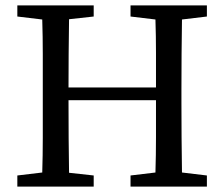

<svg xmlns="http://www.w3.org/2000/svg" viewBox="-20 -689 829 709"><path d="M462 -628V-669H744V-628L652 -617Q651 -554 650.5 -489Q650 -424 650 -359V-310Q650 -246 650.5 -181.5Q651 -117 652 -52L744 -41V0H462V-41L554 -52Q556 -116 556 -182.5Q556 -249 556 -319H233Q233 -243 233.5 -178Q234 -113 235 -51L326 -41V0H44V-41L136 -52Q138 -115 138 -180Q138 -245 138 -310V-359Q138 -424 138 -488.5Q138 -553 136 -617L44 -628V-669H326V-628L235 -618Q234 -554 233.5 -490Q233 -426 233 -366H556Q556 -432 556 -494Q556 -556 554 -617Z"/></svg>

Font: Source Serif Pro
Style: Regular
Weight: 400
Designer: Frank Grießhammer
Foundry: Adobe Systems Incorporated
Version: Version 3.001;hotconv 1.0.111;makeotfexe 2.5.65597